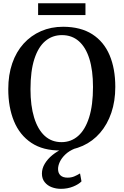

<svg xmlns="http://www.w3.org/2000/svg" viewBox="-20 -917 762 1184"><path d="M355 11Q245.5 12 173.5 -36Q101.5 -84 66.2 -169.8Q31 -255.5 31 -367Q31 -455.5 55.5 -526.5Q80 -597.5 125.5 -647.8Q171 -698 233 -725Q295 -752 369.5 -752Q478 -751.5 549.2 -705.8Q620.5 -660 655.8 -576.8Q691 -493.5 691 -381Q691 -293.5 666.5 -221.5Q642 -149.5 597.2 -97.8Q552.5 -46 490.8 -18Q429 10 355 11ZM359.5 -40.5Q418.5 -40.5 462 -78.8Q505.5 -117 529.5 -192.8Q553.5 -268.5 553.5 -381Q553.5 -483 531.2 -554.2Q509 -625.5 466.2 -663Q423.5 -700.5 362 -700.5Q303 -700.5 259.5 -664Q216 -627.5 192 -553.5Q168 -479.5 168 -367Q168 -265 190.5 -191.8Q213 -118.5 255.5 -79.5Q298 -40.5 359.5 -40.5ZM355.5 247.5Q326 247.5 299.2 237.5Q272.5 227.5 255.5 206.2Q238.5 185 238.5 153.5Q238.5 122 256 92.8Q273.5 63.5 303.2 39.2Q333 15 369.5 -1L399 -5L441.5 -1Q406 13.5 383 35.5Q360 57.5 349 81Q338 104.5 338 125Q338 150.5 353 164.5Q368 178.5 396.5 178.5Q419.5 178.5 438 170.8Q456.5 163 473.5 152.5L482.5 201.5Q465.5 219.5 431 233.5Q396.5 247.5 355.5 247.5ZM507 -897V-824H215V-897Z"/></svg>

Font: Merriweather 36pt SemiBold
Style: Regular
Weight: 600
Version: Version 2.100